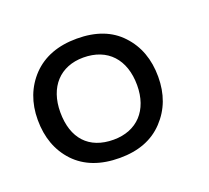

<svg xmlns="http://www.w3.org/2000/svg" viewBox="-72 -812 567 520"><g transform="rotate(-20 212.0 -552.0)"><path d="M193.4 -380.4C247.1 -380.4 289.1 -396.5 319.8 -429.2C350.6 -461.9 365.7 -502.4 365.7 -551.8C365.7 -602.1 350.6 -643.6 320.3 -675.8C290.5 -708 248 -724.1 193.4 -724.1C139.2 -724.1 96.7 -708 65.4 -675.8C34.7 -643.6 19 -602.5 19 -553.2C19 -502.4 34.2 -460.9 64.5 -428.7C95.2 -396.5 138.2 -380.4 193.4 -380.4ZM194.3 -432.6C123.5 -432.6 83.5 -476.1 83.5 -551.8C83.5 -624.5 125.5 -669.9 192.4 -669.9C262.2 -669.9 304.2 -624.5 304.2 -549.8C304.2 -478 262.2 -432.6 194.3 -432.6Z"/></g></svg>

Font: Ride Light
Style: Regular
Weight: 300
Version: Version 3.000